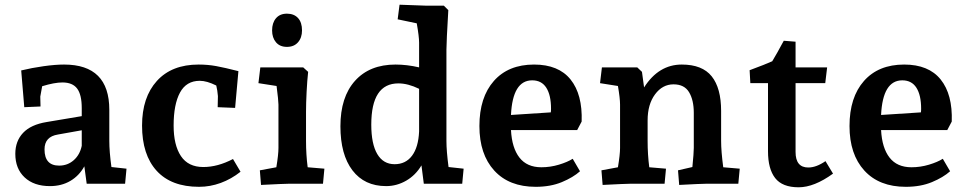

<svg xmlns="http://www.w3.org/2000/svg" viewBox="-20 -780 4103 815"><path d="M45 -127Q45 -181 78 -216Q111 -251 178 -262L327 -287V-321Q327 -378 307.5 -404Q288 -430 245 -430Q211 -430 159 -414L151 -370L152 -328L83 -325L70 -481Q115 -492 165 -499Q215 -506 252 -506Q444 -506 444 -314V-182Q444 -136 453 -71L517 -64L511 0H348L338 -74Q316 -34 278.5 -12Q241 10 192 10Q124 10 84.5 -27Q45 -64 45 -127ZM231 -77Q267 -77 293 -100Q319 -123 327 -161V-227L226 -209Q169 -200 169 -146Q169 -77 231 -77Z M583 -247Q583 -367 646 -436.5Q709 -506 823 -506Q862 -506 897.5 -499.5Q933 -493 992 -478L978 -322L904 -325L905 -372Q903 -397 898 -417Q858 -437 828 -437Q771 -437 744 -387Q717 -337 717 -247Q717 -164 748 -117.5Q779 -71 843 -71Q904 -71 969 -105L1001 -51Q962 -20 917 -3.5Q872 13 825 13Q707 13 645 -55Q583 -123 583 -247Z M1083 -57 1153 -70Q1162 -124 1162 -152V-336Q1162 -353 1154 -415L1077 -427L1085 -494H1267L1288 -475Q1284 -439 1281.5 -390Q1279 -341 1279 -306V-182Q1279 -124 1286 -70L1357 -64L1351 0H1204Q1186 0 1088 5ZM1135 -651Q1135 -683 1151.5 -702.5Q1168 -722 1198 -722Q1228 -722 1245 -703.5Q1262 -685 1262 -651Q1262 -620 1245 -600.5Q1228 -581 1198 -581Q1168 -581 1151.5 -600.5Q1135 -620 1135 -651Z M1425 -244Q1425 -368 1487 -437Q1549 -506 1659 -506Q1707 -506 1759 -494V-599Q1759 -625 1749 -681L1668 -698L1676 -760L1787 -756H1864L1883 -737Q1875 -601 1875 -569V-182Q1875 -139 1884 -71L1948 -64L1942 0H1779L1769 -78Q1744 -36 1704 -13Q1664 10 1619 10Q1527 10 1476 -57Q1425 -124 1425 -244ZM1655 -83Q1702 -83 1729 -119Q1756 -155 1759 -222V-403Q1712 -426 1671 -426Q1556 -426 1556 -251Q1556 -169 1581.5 -126Q1607 -83 1655 -83Z M2015 -245Q2015 -367 2076.5 -436.5Q2138 -506 2247 -506Q2351 -506 2402 -442.5Q2453 -379 2449 -264L2430 -228H2149Q2153 -152 2185 -111Q2217 -70 2278 -70Q2316 -70 2352.5 -81Q2389 -92 2411 -106L2442 -53Q2413 -27 2365 -7Q2317 13 2254 13Q2141 13 2078 -56Q2015 -125 2015 -245ZM2318 -303Q2319 -308 2319 -319Q2319 -376 2299 -407.5Q2279 -439 2239 -439Q2156 -439 2149 -292Z M2533 -57 2603 -70Q2612 -124 2612 -152V-336Q2612 -363 2603 -415L2527 -427L2535 -494H2685L2705 -475L2714 -409Q2776 -506 2874 -506Q2961 -506 3001 -456Q3041 -406 3041 -309V-182Q3041 -138 3050 -70L3120 -64L3114 0H2976Q2956 0 2863 5L2858 -57L2919 -71Q2925 -131 2925 -152V-301Q2925 -355 2905 -388.5Q2885 -422 2839 -422Q2792 -422 2760.5 -379.5Q2729 -337 2729 -269V-182Q2729 -124 2736 -70L2807 -64L2801 0H2654Q2636 0 2538 5Z M3240 -138V-427H3165L3162 -482Q3232 -508 3258 -520Q3283 -562 3297 -589L3307 -607L3357 -603V-494H3491L3483 -427H3357V-135Q3357 -69 3411 -69Q3445 -69 3484 -96L3516 -43Q3436 15 3370 15Q3301 15 3270.5 -24Q3240 -63 3240 -138Z M3586 -245Q3586 -367 3647.5 -436.5Q3709 -506 3818 -506Q3922 -506 3973 -442.5Q4024 -379 4020 -264L4001 -228H3720Q3724 -152 3756 -111Q3788 -70 3849 -70Q3887 -70 3923.5 -81Q3960 -92 3982 -106L4013 -53Q3984 -27 3936 -7Q3888 13 3825 13Q3712 13 3649 -56Q3586 -125 3586 -245ZM3889 -303Q3890 -308 3890 -319Q3890 -376 3870 -407.5Q3850 -439 3810 -439Q3727 -439 3720 -292Z"/></svg>

Font: Andada Pro
Style: Bold
Weight: 700
Designer: Carolina Giovagnoli
Foundry: Huerta Tipografica
Version: Version 3.005; ttfautohint (v1.8.4)